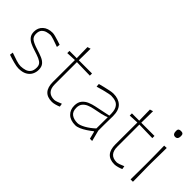

<svg xmlns="http://www.w3.org/2000/svg" viewBox="5 -1354 1991 1991"><g transform="rotate(45 1001.0 -358.0)"><path d="M229 9Q202 9 156.8 -3Q111.5 -15 67 -30L72 -66Q121 -48 161.5 -35.5Q202 -23 229 -23Q264 -24 293.2 -33.2Q322.5 -42.5 340.2 -66Q358 -89.5 358 -133Q358 -161.5 344.2 -179.5Q330.5 -197.5 298 -211.8Q265.5 -226 210 -243Q174.5 -254 143.2 -269Q112 -284 92.5 -309Q73 -334 73 -375Q73 -432 112.5 -468Q152 -504 220 -504Q234 -504 259.8 -497.2Q285.5 -490.5 312.8 -481.8Q340 -473 358 -467L354 -431Q311.5 -447.5 271.8 -459.8Q232 -472 220 -472Q197.5 -471 170.5 -464Q143.5 -457 123.8 -436.5Q104 -416 104 -374Q104 -331.5 133.2 -310Q162.5 -288.5 230 -268Q276 -254 312 -238.8Q348 -223.5 368.5 -198.5Q389 -173.5 389 -130Q389 -93 372.2 -61.2Q355.5 -29.5 320.2 -10.2Q285 9 229 9Z M719 9Q581 9 581 -145Q581 -242.5 581.5 -328.8Q582 -415 582 -467L475 -462V-494H582Q581 -536 580.2 -574.2Q579.5 -612.5 579 -654L614 -665Q613.5 -615.5 613.2 -578Q613 -540.5 612 -494H806V-462Q758 -463 708.8 -464.2Q659.5 -465.5 612 -466.5V-143Q612 -23 721 -23Q732.5 -23 756.8 -31Q781 -39 807 -51L813 -15Q796 -7 768 1Q740 9 719 9Z M1062 9Q990 9 950.5 -28.8Q911 -66.5 911 -127Q911 -179 936 -209Q961 -239 997.8 -254Q1034.5 -269 1069 -276L1242 -312Q1244.5 -381 1227 -415.2Q1209.5 -449.5 1178.8 -460.8Q1148 -472 1111 -472Q1100 -472 1072.8 -466.5Q1045.5 -461 1009.5 -451.8Q973.5 -442.5 936 -431L933 -467Q955 -473 990 -481.8Q1025 -490.5 1058.8 -497.2Q1092.5 -504 1111 -504Q1185.5 -504 1229.2 -463.8Q1273 -423.5 1273 -334Q1273 -313 1272 -279.2Q1271 -245.5 1271 -211V-121Q1279 -90 1286 -62.5Q1293 -35 1302 0H1269L1248 -83H1242Q1214 -60.5 1182 -39.5Q1150 -18.5 1118.8 -4.8Q1087.5 9 1062 9ZM1062 -23Q1093.5 -23 1144 -51Q1194.5 -79 1241 -123L1242 -289Q1232.5 -284.5 1216.5 -279Q1200.5 -273.5 1169 -266Q1137.5 -258.5 1081 -248Q1043.5 -241 1012 -227.8Q980.5 -214.5 961.2 -190.5Q942 -166.5 942 -128Q942 -71 975.8 -47Q1009.5 -23 1062 -23Z M1635 9Q1497 9 1497 -145Q1497 -242.5 1497.5 -328.8Q1498 -415 1498 -467L1391 -462V-494H1498Q1497 -536 1496.2 -574.2Q1495.5 -612.5 1495 -654L1530 -665Q1529.5 -615.5 1529.2 -578Q1529 -540.5 1528 -494H1722V-462Q1674 -463 1624.8 -464.2Q1575.5 -465.5 1528 -466.5V-143Q1528 -23 1637 -23Q1648.5 -23 1672.8 -31Q1697 -39 1723 -51L1729 -15Q1712 -7 1684 1Q1656 9 1635 9Z M1865 0Q1866 -56.5 1866.2 -108.5Q1866.5 -160.5 1867 -221V-271Q1866.5 -332 1865.8 -385Q1865 -438 1864 -494L1900 -495.5Q1899.5 -439 1898.8 -385.5Q1898 -332 1897 -271V-221Q1898 -160.5 1898.8 -108.5Q1899.5 -56.5 1900 0ZM1880 -638Q1843 -638 1843 -690Q1843 -709.5 1852 -717.2Q1861 -725 1881 -725Q1900.5 -725 1909.2 -716.5Q1918 -708 1918 -687Q1918 -638 1880 -638Z"/></g></svg>

Font: Commissioner Loud Thin
Style: Regular
Weight: 100
Designer: Kostas Bartsokas
Foundry: Kostas Bartsokas
Version: Version 1.000; ttfautohint (v1.8.3)